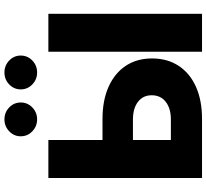

<svg xmlns="http://www.w3.org/2000/svg" viewBox="-54 -922 976 909"><g transform="rotate(-90 434.5 -468.0)"><path d="M225.6 -471.2H325.2Q413.6 -471.2 477.8 -442.4Q542 -413.6 576.9 -361.1Q611.8 -308.6 611.8 -236.8Q611.8 -164.1 576.9 -110.8Q542 -57.6 477.8 -28.8Q413.6 0 325.2 0H45.9V-727.5H225.6ZM225.6 -327.1V-147.5H322.3Q375.5 -147.5 406.5 -171.9Q437.5 -196.3 437.5 -238.3Q437.5 -279.3 406.5 -303.2Q375.5 -327.1 322.3 -327.1ZM823.2 -727.5V0H643.6V-727.5ZM323.2 -780.8Q290.5 -780.8 266.8 -803.5Q243.2 -826.2 243.2 -858.4Q243.2 -890.1 266.8 -912.8Q290.5 -935.5 323.2 -935.5Q356.4 -935.5 379.9 -912.8Q403.3 -890.1 403.3 -858.4Q403.3 -826.2 379.9 -803.5Q356.4 -780.8 323.2 -780.8ZM545.4 -780.8Q512.2 -780.8 488.8 -803.5Q465.3 -826.2 465.3 -858.4Q465.3 -890.1 488.8 -912.8Q512.2 -935.5 545.4 -935.5Q578.6 -935.5 602.1 -912.8Q625.5 -890.1 625.5 -858.4Q625.5 -826.2 602.1 -803.5Q578.6 -780.8 545.4 -780.8Z"/></g></svg>

Font: Inter Display Extra Bold
Style: Regular
Weight: 800
Designer: Rasmus Andersson
Foundry: rsms
Version: Version 4.000;git-4fc901f